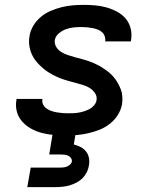

<svg xmlns="http://www.w3.org/2000/svg" viewBox="-20 -548 640 788"><path d="M251 8Q226 8 201.5 6Q177 4 153.5 -2Q130 -8 109.5 -19Q89 -30 73 -47Q57 -64 50 -87Q43 -110 47 -135L48 -142H154V-140Q152 -128 157.5 -118Q163 -108 172 -102Q181 -96 191 -92.5Q201 -89 212.5 -87Q224 -85 235.5 -84Q247 -83 258 -83Q270 -83 281.5 -83.5Q293 -84 304 -86Q315 -88 326 -91.5Q337 -95 347.5 -100.5Q358 -106 366 -115.5Q374 -125 376 -136Q379 -152 370.5 -165Q362 -178 349.5 -186Q337 -194 322.5 -198.5Q308 -203 293.5 -207Q279 -211 264 -215Q249 -219 235 -224Q221 -229 207.5 -235.5Q194 -242 181 -250Q168 -258 157 -267.5Q146 -277 136 -287.5Q126 -298 118 -311Q110 -324 105.5 -338Q101 -352 99.5 -367.5Q98 -383 101 -399Q104 -421 116.5 -442Q129 -463 147.5 -478.5Q166 -494 188.5 -503.5Q211 -513 233 -518.5Q255 -524 277.5 -526Q300 -528 322 -528Q346 -528 370 -526Q394 -524 417 -517.5Q440 -511 460.5 -500Q481 -489 495.5 -472Q510 -455 516 -432Q522 -409 518 -385L517 -378H411L412 -380Q413 -391 409 -401Q405 -411 397 -417.5Q389 -424 379 -427.5Q369 -431 358.5 -433Q348 -435 337 -436Q326 -437 315 -437Q299 -437 283 -435.5Q267 -434 251.5 -428.5Q236 -423 222 -411.5Q208 -400 205 -384Q203 -368 211 -355Q219 -342 231.5 -334.5Q244 -327 258.5 -322Q273 -317 288 -313Q303 -309 318 -305Q333 -301 347 -296Q361 -291 374.5 -284.5Q388 -278 400.5 -270Q413 -262 424.5 -253Q436 -244 445.5 -233Q455 -222 462.5 -209Q470 -196 475.5 -182Q481 -168 482 -152.5Q483 -137 481 -121Q477 -98 464 -77Q451 -56 431.5 -40.5Q412 -25 389.5 -16Q367 -7 343.5 -1.5Q320 4 297 6Q274 8 251 8ZM92 220 106 140H221Q229 140 236.5 139.5Q244 139 252 136.5Q260 134 266.5 128.5Q273 123 275 116Q276 108 271.5 101Q267 94 260 91Q253 88 245 87Q237 86 229 86H182L210 -83H304L283 45Q298 49 311 55.5Q324 62 333 73.5Q342 85 345 100Q348 115 345 130Q343 145 336 159Q329 173 318.5 183.5Q308 194 293.5 201.5Q279 209 265 213Q251 217 236 218.5Q221 220 207 220Z"/></svg>

Font: Iosevka SmBd Ex Obl
Style: Regular
Weight: 600
Width: 7
Italic angle: -9°
Monospace: yes
Designer: Belleve Invis
Foundry: Belleve Invis
Version: Version 32.5.0; ttfautohint (v1.8.4)